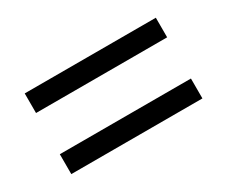

<svg xmlns="http://www.w3.org/2000/svg" viewBox="-60 -583 680 577"><g transform="rotate(-30 280.0 -294.0)"><path d="M54 -366V-434H509V-366ZM54 -154V-223H509V-154Z"/></g></svg>

Font: Ubuntu Sans Mono
Style: Regular
Weight: 400
Monospace: yes
Designer: Dalton Maag Ltd
Foundry: Dalton Maag Ltd
Version: Version 1.006